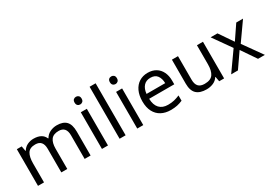

<svg xmlns="http://www.w3.org/2000/svg" viewBox="9 -1591 3401 2431"><g transform="rotate(-30 1710.0 -375.0)"><path d="M673 -546Q764 -546 809 -499.5Q854 -453 854 -349V0H767V-345Q767 -472 658 -472Q580 -472 546.5 -427Q513 -382 513 -296V0H426V-345Q426 -472 316 -472Q235 -472 204 -422Q173 -372 173 -278V0H85V-536H156L169 -463H174Q199 -505 241.5 -525.5Q284 -546 332 -546Q394 -546 435.5 -524Q477 -502 496 -456H501Q528 -502 574.5 -524Q621 -546 673 -546Z M1108 -536V0H1020V-536ZM1065 -737Q1085 -737 1100.5 -723.5Q1116 -710 1116 -681Q1116 -653 1100.5 -639Q1085 -625 1065 -625Q1043 -625 1028 -639Q1013 -653 1013 -681Q1013 -710 1028 -723.5Q1043 -737 1065 -737Z M1366 0H1278V-760H1366Z M1624 -536V0H1536V-536ZM1581 -737Q1601 -737 1616.5 -723.5Q1632 -710 1632 -681Q1632 -653 1616.5 -639Q1601 -625 1581 -625Q1559 -625 1544 -639Q1529 -653 1529 -681Q1529 -710 1544 -723.5Q1559 -737 1581 -737Z M2001 -546Q2070 -546 2119.5 -516Q2169 -486 2195.5 -431.5Q2222 -377 2222 -304V-251H1855Q1857 -160 1901.5 -112.5Q1946 -65 2026 -65Q2077 -65 2116.5 -74.5Q2156 -84 2198 -102V-25Q2157 -7 2117 1.5Q2077 10 2022 10Q1946 10 1887.5 -21Q1829 -52 1796.5 -113.5Q1764 -175 1764 -264Q1764 -352 1793.5 -415Q1823 -478 1876.5 -512Q1930 -546 2001 -546ZM2000 -474Q1937 -474 1900.5 -433.5Q1864 -393 1857 -321H2130Q2129 -389 2098 -431.5Q2067 -474 2000 -474Z M2806 -536V0H2734L2721 -71H2717Q2691 -29 2645 -9.5Q2599 10 2547 10Q2450 10 2401 -36.5Q2352 -83 2352 -185V-536H2441V-191Q2441 -127 2470 -95Q2499 -63 2560 -63Q2649 -63 2683.5 -113Q2718 -163 2718 -257V-536Z M3103 -274 2918 -536H3018L3156 -334L3293 -536H3392L3207 -274L3402 0H3302L3156 -214L3008 0H2909Z"/></g></svg>

Font: Noto Sans Bassa Vah
Style: Regular
Weight: 400
Designer: Monotype Design Team
Foundry: Monotype Imaging Inc.
Version: Version 2.002